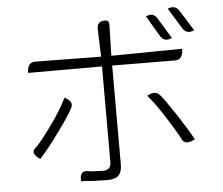

<svg xmlns="http://www.w3.org/2000/svg" viewBox="-56 -861 1112 958"><g transform="rotate(-5 500.0 -381.5)"><path d="M678 -368Q722 -391 743 -364Q760 -346 811 -269Q862 -192 896 -131Q848 -104 831 -135Q817 -165 767 -244Q717 -323 678 -368ZM266 -394Q311 -372 295 -341Q282 -312 223 -231Q165 -150 119 -100Q73 -131 97 -154Q122 -175 179 -254Q237 -333 266 -394ZM706 -763Q744 -780 764 -746L826 -644Q787 -626 767 -660L706 -763ZM818 -791Q855 -808 876 -775L940 -673Q901 -655 881 -689L818 -791ZM500 -760Q521 -760 521 -739L517 -582L872 -586Q872 -531 832 -531L517 -533V-37Q517 0 500 17Q483 34 442 34Q382 34 312 28Q308 -26 351 -19Q374 -14 426 -14Q466 -14 466 -54V-533H96Q96 -586 136 -586L466 -582L461 -720Q460 -760 500 -760Z"/></g></svg>

Font: Swei Half Moon CJK SC
Style: Light
Weight: 300
Version: Version 2.071